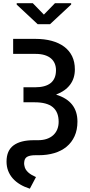

<svg xmlns="http://www.w3.org/2000/svg" viewBox="-20 -952 556 1190"><path d="M290 -802H213.5L83.5 -923.5V-932H183.5L252 -861.5L320.5 -932H421V-924ZM165 217.5Q131.5 207 104.8 191Q78 175 59.2 153.8Q40.5 132.5 30.5 106.5Q20.5 80.5 20.5 49.5Q20.5 -19 64 -51Q107.5 -83 189 -83H215.5Q246 -83 270 -91.2Q294 -99.5 310.2 -114.5Q326.5 -129.5 335 -150.5Q343.5 -171.5 343.5 -197Q343.5 -257.5 307.2 -287.8Q271 -318 195 -318H125.5V-411H196.5Q327 -411 327 -517Q327 -539 319.5 -557.5Q312 -576 296.5 -589.5Q281 -603 257 -610.5Q233 -618 200 -618H61.5V-711H200Q255.5 -711 300.5 -698.8Q345.5 -686.5 377.5 -662.8Q409.5 -639 426.8 -603.8Q444 -568.5 444 -522Q444 -466 414.2 -426.8Q384.5 -387.5 329 -366.5V-365Q460 -324.5 460 -198.5Q460 -147 442.2 -108Q424.5 -69 392.8 -42.8Q361 -16.5 316.8 -3.2Q272.5 10 219.5 10H199Q167.5 10 150.2 18.8Q133 27.5 130.5 49.5Q129.5 54.5 129.5 60Q129.5 68 131.5 76Q133.5 88.5 139.8 98.5Q146 108.5 155.5 117Q165 125.5 177.2 132.5Q189.5 139.5 203 145.5Z"/></svg>

Font: Roberto Sans Medium
Style: Regular
Weight: 500
Designer: Google (font) & Cristiano Sobral (main changes)
Version: Version 1.000;October 12, 2021;FontCreator 14.0.0.2814 64-bi